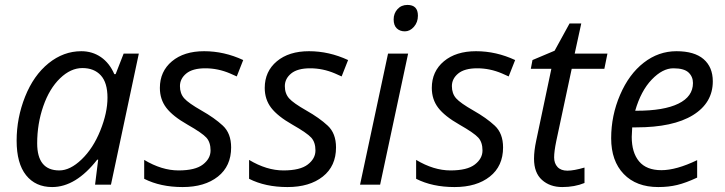

<svg xmlns="http://www.w3.org/2000/svg" viewBox="-20 -754 2961 784"><path d="M131.8 -168.9Q131.8 -58.1 222.2 -58.1Q266.6 -58.1 313.5 -103.3Q360.4 -148.4 389.6 -220.9Q418.9 -293.5 418.9 -355Q418.9 -416.5 391.6 -446.3Q364.3 -476.1 316.4 -476.1Q268.6 -476.1 225.1 -434.1Q181.6 -392.1 156.7 -320.3Q131.8 -248.5 131.8 -168.9ZM312 -544.9Q356.9 -544.9 392.1 -520.8Q427.2 -496.6 446.8 -451.2H452.1L484.9 -535.2H546.9L433.1 0H368.2L380.9 -102.1H377Q289.6 9.8 192.9 9.8Q125 9.8 86.4 -38.6Q47.9 -86.9 47.9 -179.7Q47.9 -272.5 82.5 -359.4Q117.2 -446.3 178.2 -495.6Q239.3 -544.9 312 -544.9Z M632.8 -395Q632.8 -462.4 682.1 -503.7Q731.4 -544.9 813.5 -544.9Q895.5 -544.9 973.1 -508.8L946.8 -441.9L919.4 -454.1Q870.1 -475.1 818.4 -475.1Q766.6 -475.1 740.7 -453.9Q714.8 -432.6 714.8 -402.3Q714.8 -372.1 732.2 -352.5Q749.5 -333 802.7 -302.7Q856 -272.5 889.9 -241Q923.8 -209.5 923.8 -151.9Q923.8 -75.7 869.9 -33Q815.9 9.8 725.6 9.8Q635.3 9.8 568.8 -23.9V-101.1Q640.6 -58.1 709 -58.1Q777.3 -58.1 808.6 -82.3Q839.8 -106.4 839.8 -139.6Q839.8 -172.9 822.8 -191.9Q805.7 -210.9 745.6 -245.1Q685.5 -279.3 659.2 -313.7Q632.8 -348.1 632.8 -395Z M1061 -395Q1061 -462.4 1110.4 -503.7Q1159.7 -544.9 1241.7 -544.9Q1323.7 -544.9 1401.4 -508.8L1375 -441.9L1347.7 -454.1Q1298.3 -475.1 1246.6 -475.1Q1194.8 -475.1 1168.9 -453.9Q1143.1 -432.6 1143.1 -402.3Q1143.1 -372.1 1160.4 -352.5Q1177.7 -333 1231 -302.7Q1284.2 -272.5 1318.1 -241Q1352.1 -209.5 1352.1 -151.9Q1352.1 -75.7 1298.1 -33Q1244.1 9.8 1153.8 9.8Q1063.5 9.8 997.1 -23.9V-101.1Q1068.8 -58.1 1137.2 -58.1Q1205.6 -58.1 1236.8 -82.3Q1268.1 -106.4 1268.1 -139.6Q1268.1 -172.9 1251 -191.9Q1233.9 -210.9 1173.8 -245.1Q1113.8 -279.3 1087.4 -313.7Q1061 -348.1 1061 -395Z M1643.6 -733.9Q1686.5 -733.9 1686.5 -689.9Q1686.5 -663.1 1670.2 -644.5Q1653.8 -626 1633.3 -626Q1612.8 -626 1600.1 -638.2Q1587.4 -650.4 1587.4 -674.8Q1587.4 -699.2 1603 -716.6Q1618.7 -733.9 1643.6 -733.9ZM1532.2 0H1450.2L1564.5 -535.2H1646.5Z M1743.2 -395Q1743.2 -462.4 1792.5 -503.7Q1841.8 -544.9 1923.8 -544.9Q2005.9 -544.9 2083.5 -508.8L2057.1 -441.9L2029.8 -454.1Q1980.5 -475.1 1928.7 -475.1Q1877 -475.1 1851.1 -453.9Q1825.2 -432.6 1825.2 -402.3Q1825.2 -372.1 1842.5 -352.5Q1859.9 -333 1913.1 -302.7Q1966.3 -272.5 2000.2 -241Q2034.2 -209.5 2034.2 -151.9Q2034.2 -75.7 1980.2 -33Q1926.3 9.8 1835.9 9.8Q1745.6 9.8 1679.2 -23.9V-101.1Q1751 -58.1 1819.3 -58.1Q1887.7 -58.1 1918.9 -82.3Q1950.2 -106.4 1950.2 -139.6Q1950.2 -172.9 1933.1 -191.9Q1916 -210.9 1856 -245.1Q1795.9 -279.3 1769.5 -313.7Q1743.2 -348.1 1743.2 -395Z M2160.6 -106Q2160.6 -138.2 2169.4 -179.2L2231.4 -473.1H2147.5L2154.3 -508.8L2244.6 -546.9L2305.7 -658.2H2353.5L2326.7 -535.2H2460.4L2447.8 -473.1H2314.5L2251.5 -178.2Q2242.7 -135.7 2242.7 -111.3Q2242.7 -86.9 2256.6 -72Q2270.5 -57.1 2296.9 -57.1Q2323.2 -57.1 2366.7 -69.8V-6.8Q2326.2 9.8 2275.9 9.8Q2225.6 9.8 2193.1 -19.3Q2160.6 -48.3 2160.6 -106Z M2573.7 -301.8H2579.6Q2690.9 -301.8 2750.2 -330.8Q2809.6 -359.9 2809.6 -415Q2809.6 -440.9 2791.5 -458Q2773.4 -475.1 2729.5 -475.1Q2685.5 -475.1 2641.4 -429.2Q2597.2 -383.3 2573.7 -301.8ZM2826.7 -100.1V-28.8Q2780.8 -7.3 2745.6 1.2Q2710.4 9.8 2668 9.8Q2578.1 9.8 2526.9 -43.5Q2475.6 -96.7 2475.6 -189.5Q2475.6 -282.2 2512 -366.7Q2548.3 -451.2 2608.6 -498Q2668.9 -544.9 2742.2 -544.9Q2815.4 -544.9 2853 -512.5Q2890.6 -480 2890.6 -421.9Q2890.6 -334 2809.6 -283.9Q2728.5 -233.9 2577.6 -233.9H2561.5L2559.6 -194.8Q2559.6 -130.9 2589.6 -95Q2619.6 -59.1 2680.7 -59.1Q2741.7 -59.1 2826.7 -100.1Z"/></svg>

Font: OpenSans-Italic
Style: Italic
Weight: 400
Italic angle: -12°
Foundry: Ascender Corporation
Version: Version 1.10